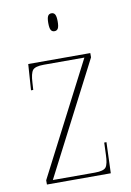

<svg xmlns="http://www.w3.org/2000/svg" viewBox="-84 -791 577 844"><g transform="rotate(-10 204.5 -369.0)"><path d="M56 0V-19L315 -521H134Q95 -521 84 -507Q73 -493 71 -452L69 -420H59L67 -536H344V-517L85 -15H273Q312 -15 322.5 -29Q333 -43 334 -85L336 -138H346L341 0ZM206 -658Q195 -658 190 -667Q185 -676 185 -698Q185 -720 190 -729Q195 -738 206 -738Q217 -738 222 -729Q227 -720 227 -698Q227 -676 222 -667Q217 -658 206 -658Z"/></g></svg>

Font: Noto Serif Display Condensed Thin
Style: Regular
Weight: 100
Width: 3
Designer: Monotype Design Team
Foundry: Monotype Imaging Inc.
Version: Version 2.009